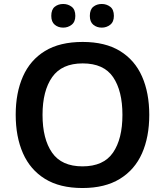

<svg xmlns="http://www.w3.org/2000/svg" viewBox="-20 -936 830 966"><path d="M731 -358Q731 -247 694.5 -164.5Q658 -82 583 -36Q508 10 395 10Q281 10 206.5 -36Q132 -82 95.5 -165Q59 -248 59 -359Q59 -469 95.5 -551.5Q132 -634 206.5 -679.5Q281 -725 396 -725Q509 -725 583.5 -679.5Q658 -634 694.5 -551.5Q731 -469 731 -358ZM194 -358Q194 -237 242 -168Q290 -99 395 -99Q501 -99 548.5 -168Q596 -237 596 -358Q596 -479 549 -548Q502 -617 396 -617Q291 -617 242.5 -548Q194 -479 194 -358ZM238 -856Q238 -888 255.5 -902Q273 -916 298 -916Q322 -916 340.5 -902Q359 -888 359 -856Q359 -826 340.5 -811.5Q322 -797 298 -797Q273 -797 255.5 -811.5Q238 -826 238 -856ZM432 -856Q432 -888 449.5 -902Q467 -916 492 -916Q516 -916 534.5 -902Q553 -888 553 -856Q553 -826 534.5 -811.5Q516 -797 492 -797Q467 -797 449.5 -811.5Q432 -826 432 -856Z"/></svg>

Font: Noto Sans Gurmukhi UI SemiBold
Style: Regular
Weight: 600
Designer: Jelle Bosma - Monotype Design Team
Foundry: Monotype Imaging Inc.
Version: Version 2.004; ttfautohint (v1.8.4.7-5d5b)